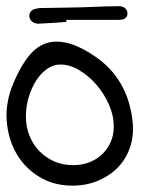

<svg xmlns="http://www.w3.org/2000/svg" viewBox="-21 -584 461 604"><path d="M21.5 -323.2Q49.8 -389.6 82 -421.4Q114.3 -453.1 157.2 -453.1Q209 -453.1 275.4 -408.2Q382.8 -336.9 396.5 -198.2Q400.4 -156.2 387.7 -119.6Q375 -83 349.1 -56.6Q323.2 -30.3 286.6 -15.1Q250 0 206.1 0Q147.5 0 101.6 -28.3Q55.7 -56.6 29.8 -102.5Q3.9 -148.4 0 -206.1Q-3.9 -263.7 21.5 -323.2ZM60.5 -217.8Q60.5 -184.6 71.8 -156.7Q83 -128.9 103 -108.4Q123 -87.9 149.9 -76.2Q176.8 -64.5 209 -64.5Q237.3 -64.5 260.7 -73.7Q284.2 -83 300.8 -99.1Q317.4 -115.2 327.1 -137.2Q336.9 -159.2 336.9 -185.5Q336.9 -220.7 321.3 -255.9Q305.7 -291 281.2 -318.8Q256.8 -346.7 226.6 -364.3Q196.3 -381.8 167 -380.9Q146.5 -380.9 127 -367.2Q107.4 -353.5 92.8 -330.6Q78.1 -307.6 69.3 -278.3Q60.5 -249 60.5 -217.8ZM71.3 -534.2Q71.3 -547.9 83 -553.7Q86.9 -555.7 91.8 -556.6Q96.7 -557.6 102.5 -558.6Q146.5 -559.6 189.9 -560.1Q233.4 -560.5 276.4 -562.5Q295.9 -563.5 315.4 -564Q335 -564.5 354.5 -564.5Q365.2 -564.5 372.6 -558.1Q379.9 -551.8 379.9 -541Q379.9 -529.3 369.1 -524.4Q364.3 -522.5 360.4 -522Q356.4 -521.5 352.5 -521.5H211.9H187.5V-514.6H179.7Q174.8 -513.7 168.9 -513.7Q163.1 -513.7 158.2 -512.7Q144.5 -511.7 131.8 -511.2Q119.1 -510.7 106.4 -509.8Q99.6 -508.8 92.3 -510.3Q85 -511.7 79.1 -516.6Q71.3 -524.4 71.3 -534.2Z"/></svg>

Font: Scriphy
Style: Regular
Weight: 400
Designer: Ala M. Lockhart
Foundry: Ala M. Lockhart
Version: Version 1.0 2021